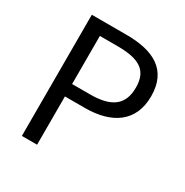

<svg xmlns="http://www.w3.org/2000/svg" viewBox="-168 -869 969 1006"><g transform="rotate(30 316.5 -366.5)"><path d="M101 0H193V-292H314C475 -292 584 -363 584 -518C584 -678 474 -733 310 -733H101ZM193 -367V-658H298C427 -658 492 -625 492 -518C492 -413 431 -367 302 -367Z"/></g></svg>

Font: Noto Sans HK
Style: Regular
Weight: 400
Designer: Ryoko NISHIZUKA 西塚涼子 (kana, bopomofo & ideographs); Paul D. Hunt (Latin, Greek & Cyrillic); Sandoll Communications 산돌커뮤니
Foundry: Adobe
Version: Version 2.004;hotconv 1.0.118;makeotfexe 2.5.65603